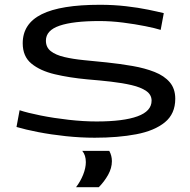

<svg xmlns="http://www.w3.org/2000/svg" viewBox="-20 -566 794 803"><path d="M49 -35 62 -105Q95 -94 150 -83Q205 -72 267 -65Q329 -58 384 -58Q496 -58 555 -79.5Q614 -101 614 -145Q614 -170 591.5 -185.5Q569 -201 530.5 -210Q492 -219 444 -224.5Q396 -230 346 -234Q270 -241 209 -255.5Q148 -270 111.5 -300Q75 -330 75 -385Q75 -467 154.5 -506.5Q234 -546 398 -546Q455 -546 507 -540Q559 -534 600 -525.5Q641 -517 665 -511L652 -441Q630 -448 588 -456.5Q546 -465 495 -471.5Q444 -478 396 -478Q286 -478 229 -458.5Q172 -439 172 -396Q172 -368 192.5 -352Q213 -336 249 -327.5Q285 -319 330.5 -314.5Q376 -310 426 -305Q483 -299 534.5 -290Q586 -281 626.5 -265Q667 -249 690 -222Q713 -195 713 -153Q713 -90 669.5 -54.5Q626 -19 550 -4.5Q474 10 376 10Q317 10 255.5 3.5Q194 -3 140 -13.5Q86 -24 49 -35ZM298 217Q317 192 328 164Q339 136 339 112Q339 83 324 65H437Q448 85 448 108Q448 137 432 165.5Q416 194 393 217Z"/></svg>

Font: Georama ExtraExtended
Style: Regular
Weight: 400
Width: 8
Designer: Jean-Baptiste Levee
Foundry: Production Type
Version: Version 1.000